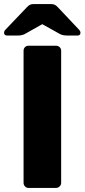

<svg xmlns="http://www.w3.org/2000/svg" viewBox="-46 -925 416 945"><path d="M95 0Q84 0 77 -7.5Q70 -15 70 -25V-675Q70 -686 77 -693Q84 -700 95 -700H229Q240 -700 247.5 -693Q255 -686 255 -675V-25Q255 -15 247.5 -7.5Q240 0 229 0ZM-10 -750Q-26 -750 -26 -764Q-26 -772 -18 -780L85 -888Q95 -899 102.5 -902Q110 -905 120 -905H205Q215 -905 222.5 -902Q230 -899 240 -888L342 -780Q350 -772 350 -764Q350 -750 335 -750H284Q276 -750 267 -751.5Q258 -753 250 -757L162 -806L75 -757Q67 -753 58 -751.5Q49 -750 40 -750Z"/></svg>

Font: DVN-Rubik
Style: Bold
Weight: 700
Designer: Hubert and Fischer
Foundry: Hubert & Fischer
Version: Version 2.102